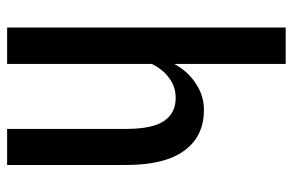

<svg xmlns="http://www.w3.org/2000/svg" viewBox="-158 -644 802 525"><g transform="rotate(90 242.5 -381.0)"><path d="M154.3 -457Q175.8 -496.1 209 -516.6Q241.2 -538.1 280.3 -538.1Q351.6 -538.1 390.6 -485.4Q430.7 -432.6 430.7 -323.2Q430.7 -215.8 430.7 0Q406.2 0 332 0Q332 -81.1 332 -324.2Q332 -397.5 310.5 -428.7Q289.1 -460.9 247.1 -460.9Q216.8 -460.9 193.4 -443.4Q168.9 -425.8 154.3 -395.5Q154.3 -263.7 154.3 0Q129.9 0 54.7 0Q54.7 -20.5 54.7 -46.9Q54.7 -179.7 54.7 -476.6Q54.7 -547.9 54.7 -761.7Q80.1 -761.7 154.3 -761.7Q154.3 -685.5 154.3 -457Z"/></g></svg>

Font: Noto Sans Hebrew DECATHLON 
Style: Regular
Weight: 400
Designer: Monotype Design team
Version: Version 1.03 uh